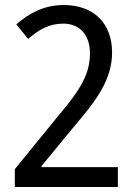

<svg xmlns="http://www.w3.org/2000/svg" viewBox="-20 -744 540 764"><path d="M39 -71V0H449V-79H145V-83L276 -242C360 -341 426 -425 426 -535C426 -652 352 -724 234 -724C159 -724 98 -694 45 -647L92 -589C134 -626 176 -650 231 -650C296 -650 338 -607 338 -531C338 -440 288 -373 202 -271Z"/></svg>

Font: Noto Sans Devanagari UI SemiCondensed
Style: Regular
Weight: 400
Width: 4
Designer: Jelle Bosma - Monotype Design Team
Foundry: Monotype Imaging Inc.
Version: Version 2.004